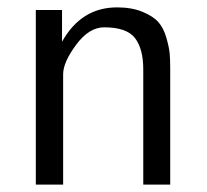

<svg xmlns="http://www.w3.org/2000/svg" viewBox="-20 -500 561 520"><path d="M77 0V-473H148V-387Q200 -480 297 -480Q337 -480 366 -468Q395 -456 409 -440Q423 -424 430.5 -398Q438 -372 439.5 -355.5Q441 -339 441 -315V0H368V-312Q368 -368 345.5 -397Q323 -426 262 -426Q221 -426 186 -378.5Q151 -331 151 -299V0Z"/></svg>

Font: Coval
Style: ExtraLight
Weight: 250
Foundry: Context Ltd
Version: Version 001.000